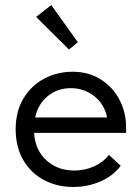

<svg xmlns="http://www.w3.org/2000/svg" viewBox="-20 -732 549 760"><path d="M479 -206H115Q119 -138 163.5 -97.5Q208 -57 274 -57Q316 -57 352.5 -73.5Q389 -90 411 -119L458 -76Q427 -35 377 -13.5Q327 8 270 8Q205 8 153 -20Q101 -48 71.5 -99.5Q42 -151 42 -220Q42 -291 73 -342.5Q104 -394 155.5 -421Q207 -448 267 -448Q332 -448 380 -417Q428 -386 453.5 -336Q479 -286 479 -231ZM119 -267H404Q394 -318 354 -350.5Q314 -383 260 -383Q208 -383 169.5 -352Q131 -321 119 -267ZM123 -665 183 -712 288 -565 253 -536Z"/></svg>

Font: Tilda Sans
Style: Regular
Weight: 400
Designer: ParaType Ltd
Foundry: ParaType Ltd
Version: Version 1.002W